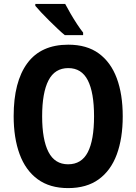

<svg xmlns="http://www.w3.org/2000/svg" viewBox="-20 -954 698 984"><path d="M609 -358Q609 -245 578.5 -162.5Q548 -80 486 -35Q424 10 329 10Q235 10 173 -35.5Q111 -81 80.5 -164Q50 -247 50 -359Q50 -535 120 -630Q190 -725 330 -725Q425 -725 486.5 -680Q548 -635 578.5 -553Q609 -471 609 -358ZM196 -358Q196 -238 228.5 -175Q261 -112 329 -112Q398 -112 430 -174Q462 -236 462 -358Q462 -480 430 -542.5Q398 -605 330 -605Q261 -605 228.5 -542Q196 -479 196 -358ZM314 -934Q325 -913 341.5 -884.5Q358 -856 375.5 -829.5Q393 -803 406 -787V-774H312Q297 -786 276 -806Q255 -826 232.5 -848Q210 -870 191 -890.5Q172 -911 161 -924V-934Z"/></svg>

Font: Noto Sans Tamil Condensed
Style: Bold
Weight: 700
Width: 3
Designer: Jelle Bosma - Monotype Design Team
Foundry: Monotype Imaging Inc.
Version: Version 2.004; ttfautohint (v1.8.4.7-5d5b)